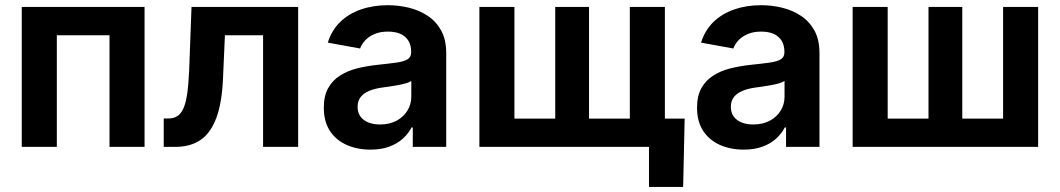

<svg xmlns="http://www.w3.org/2000/svg" viewBox="-20 -573 4135 749"><path d="M543.9 -545.9V0H407.2V-435.5H201.7V0H64.9V-545.9Z M618.7 0V-110.8H636.2Q656.7 -110.8 671.1 -119.6Q685.5 -128.4 695.1 -149.2Q704.6 -169.9 710 -205.8Q715.3 -241.7 717.8 -295.9L727.1 -545.9H1143.1V0H1006.3V-435.5H857.4L850.1 -270Q846.2 -173.3 824.2 -113.8Q802.2 -54.2 762.5 -27.1Q722.7 0 664.1 0Z M1425.3 10.7Q1373.5 10.7 1332 -7.8Q1290.5 -26.4 1266.8 -62.7Q1243.2 -99.1 1243.2 -152.8Q1243.2 -199.2 1260.3 -229.5Q1277.3 -259.8 1306.6 -278.3Q1335.9 -296.9 1373 -306.2Q1410.2 -315.4 1450.2 -319.8Q1497.6 -324.7 1526.9 -328.9Q1556.2 -333 1570.1 -341.8Q1584 -350.6 1584 -368.7V-371.1Q1584 -396 1573.5 -413.6Q1563 -431.2 1543 -440.4Q1522.9 -449.7 1493.2 -449.7Q1463.4 -449.7 1441.4 -440.4Q1419.4 -431.2 1405.3 -416.3Q1391.1 -401.4 1384.8 -383.8L1258.8 -406.7Q1273.9 -455.1 1307.1 -487.3Q1340.3 -519.5 1387.9 -536.1Q1435.5 -552.7 1493.2 -552.7Q1534.7 -552.7 1575 -543Q1615.2 -533.2 1648.2 -511.5Q1681.2 -489.7 1700.9 -454.1Q1720.7 -418.5 1720.7 -366.2V0H1590.3V-75.7H1585.4Q1572.8 -51.3 1551 -31.7Q1529.3 -12.2 1498 -0.7Q1466.8 10.7 1425.3 10.7ZM1462.4 -87.4Q1499.5 -87.4 1526.9 -102.1Q1554.2 -116.7 1569.3 -141.4Q1584.5 -166 1584.5 -195.3V-257.3Q1578.1 -252.4 1564.2 -248.3Q1550.3 -244.1 1533.2 -241Q1516.1 -237.8 1499.3 -235.4Q1482.4 -232.9 1470.2 -231.4Q1442.4 -227.5 1420.9 -218.8Q1399.4 -210 1387.2 -194.8Q1375 -179.7 1375 -155.8Q1375 -133.8 1386.2 -118.4Q1397.5 -103 1417.2 -95.2Q1437 -87.4 1462.4 -87.4Z M1850.1 -545.9H1986.8V-110.4H2146V-545.9H2277.8V-110.4H2437V-545.9H2573.7V0H1850.1ZM2511.7 156.2V0H2470.7V-110.4H2650.9L2645 156.2Z M2881.3 10.7Q2829.6 10.7 2788.1 -7.8Q2746.6 -26.4 2722.9 -62.7Q2699.2 -99.1 2699.2 -152.8Q2699.2 -199.2 2716.3 -229.5Q2733.4 -259.8 2762.7 -278.3Q2792 -296.9 2829.1 -306.2Q2866.2 -315.4 2906.2 -319.8Q2953.6 -324.7 2982.9 -328.9Q3012.2 -333 3026.1 -341.8Q3040 -350.6 3040 -368.7V-371.1Q3040 -396 3029.5 -413.6Q3019 -431.2 2999 -440.4Q2979 -449.7 2949.2 -449.7Q2919.4 -449.7 2897.5 -440.4Q2875.5 -431.2 2861.3 -416.3Q2847.2 -401.4 2840.8 -383.8L2714.8 -406.7Q2730 -455.1 2763.2 -487.3Q2796.4 -519.5 2844 -536.1Q2891.6 -552.7 2949.2 -552.7Q2990.7 -552.7 3031 -543Q3071.3 -533.2 3104.2 -511.5Q3137.2 -489.7 3157 -454.1Q3176.8 -418.5 3176.8 -366.2V0H3046.4V-75.7H3041.5Q3028.8 -51.3 3007.1 -31.7Q2985.4 -12.2 2954.1 -0.7Q2922.9 10.7 2881.3 10.7ZM2918.5 -87.4Q2955.6 -87.4 2982.9 -102.1Q3010.3 -116.7 3025.4 -141.4Q3040.5 -166 3040.5 -195.3V-257.3Q3034.2 -252.4 3020.3 -248.3Q3006.3 -244.1 2989.3 -241Q2972.2 -237.8 2955.3 -235.4Q2938.5 -232.9 2926.3 -231.4Q2898.4 -227.5 2877 -218.8Q2855.5 -210 2843.3 -194.8Q2831.1 -179.7 2831.1 -155.8Q2831.1 -133.8 2842.3 -118.4Q2853.5 -103 2873.3 -95.2Q2893.1 -87.4 2918.5 -87.4Z M3306.2 -545.9H3442.9V-110.4H3602.1V-545.9H3733.9V-110.4H3893.1V-545.9H4029.8V0H3306.2Z"/></svg>

Font: Inter Cardless
Style: Bold
Weight: 700
Designer: Rasmus Andersson
Foundry: rsms
Version: Version 4.001;git-9221beed3